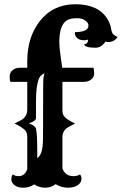

<svg xmlns="http://www.w3.org/2000/svg" viewBox="-20 -871 572 901"><path d="M140.6 -5.9Q118.2 9.8 89.6 9.8Q61 9.8 47.1 -2.9Q33.2 -15.6 33.2 -27.3Q33.2 -43.5 40 -52.7Q50.8 -44.4 67.4 -44.4Q95.7 -44.4 107.9 -77.1V-227.5Q107.9 -249 98.6 -258.8Q85 -273.4 48.3 -291.5Q82.5 -307.1 91.8 -316.4Q107.9 -332.5 107.9 -356V-486.8H29.3Q25.4 -492.7 25.4 -511.5Q25.4 -530.3 39.1 -541.7Q52.7 -553.2 73.7 -553.2H107.9V-583Q107.9 -696.3 166.5 -771.5Q229 -851.1 333 -851.1Q442.4 -851.1 484.4 -781.2Q497.6 -759.8 501 -738Q504.4 -716.3 512 -709.5Q519.5 -702.6 531.7 -697.8Q516.6 -673.8 488.3 -673.8Q482.4 -673.8 474.6 -675.8Q455.6 -647 428.2 -647Q377.9 -647 375 -663.1Q393.1 -665 393.1 -684.1V-685.1Q384.8 -682.1 374.5 -682.1Q364.3 -682.1 356.7 -684.3Q349.1 -686.5 343.3 -691.4Q329.6 -702.6 331.5 -720.2Q375 -720.2 389.6 -735.8Q395 -741.2 395 -752.2Q395 -763.2 380.4 -774.4Q365.7 -785.6 342 -785.6Q318.4 -785.6 304.2 -780.5Q290 -775.4 279.8 -762.7Q258.3 -735.4 258.3 -672.9Q258.3 -648.9 264.4 -607.4Q270.5 -565.9 272 -553.2H418Q421.9 -545.4 421.9 -527.1Q421.9 -508.8 407.7 -497.8Q393.6 -486.8 373.5 -486.8H272.9V-356Q272.9 -332.5 283.2 -322.3Q298.3 -307.1 332.5 -291.5Q295.9 -273.4 286.6 -264.2Q272.9 -249 272.9 -227.5V-80.1Q287.6 -44.4 323.2 -44.4Q344.7 -44.4 355.5 -52.7Q362.3 -43.5 362.3 -33.2Q362.3 -22.9 358.2 -15.9Q354 -8.8 345.7 -2.9Q328.6 9.8 298.8 9.8Q269 9.8 240.7 -6.8Q220.7 9.8 192.1 9.8Q163.6 9.8 140.6 -5.9ZM148.9 -316.9Q148.9 -303.2 115.7 -292Q145 -281.7 148.9 -267.1Q154.8 -243.7 154.8 -161.1V-129.4Q180.2 -144 181.6 -211.9Q182.1 -250.5 182.1 -280.8V-331.1Q182.1 -499.5 184.1 -508.3Q186 -517.1 186.8 -518.3Q187.5 -519.5 188.5 -527.3Q168 -517.6 161.1 -498.5Q148.9 -464.4 148.9 -395Z"/></svg>

Font: Rye
Style: Regular
Weight: 400
Designer: Nicole Fally
Foundry: Nicole Fally
Version: Version 1.001